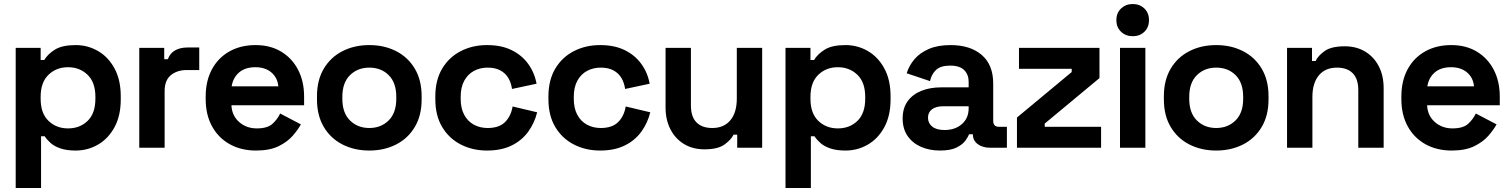

<svg xmlns="http://www.w3.org/2000/svg" viewBox="-20 -734 7502 954"><path d="M58 200V-496H182V-436H200Q217 -465 253 -487.5Q289 -510 356 -510Q416 -510 467 -480.5Q518 -451 549 -394Q580 -337 580 -256V-240Q580 -159 549 -102Q518 -45 467 -15.5Q416 14 356 14Q311 14 280.5 3.5Q250 -7 231.5 -23.5Q213 -40 202 -57H184V200ZM454 -243V-253Q454 -325 415 -362.5Q376 -400 318 -400Q260 -400 221 -362.5Q182 -325 182 -253V-243Q182 -171 221 -133.5Q260 -96 318 -96Q377 -96 415.5 -133.5Q454 -171 454 -243Z M672 0V-496H796V-440H814Q825 -470 850.5 -484Q876 -498 910 -498H970V-386H908Q860 -386 829 -360.5Q798 -335 798 -282V0Z M1002 -242V-254Q1002 -332 1033 -389.5Q1064 -447 1120 -478.5Q1176 -510 1250 -510Q1323 -510 1377 -477.5Q1431 -445 1461 -387.5Q1491 -330 1491 -254V-211H1130Q1132 -160 1168 -128Q1204 -96 1256 -96Q1309 -96 1334 -119Q1359 -142 1372 -170L1475 -116Q1461 -90 1434.5 -59.5Q1408 -29 1364 -7.5Q1320 14 1252 14Q1178 14 1121.5 -17.5Q1065 -49 1033.5 -106.5Q1002 -164 1002 -242ZM1363 -305Q1359 -348 1328.5 -374Q1298 -400 1249 -400Q1198 -400 1168 -374Q1138 -348 1131 -305Z M1555 -240V-256Q1555 -336 1589 -393Q1623 -450 1682 -480Q1741 -510 1815 -510Q1889 -510 1948 -480Q2007 -450 2041 -393Q2075 -336 2075 -256V-240Q2075 -160 2041 -103Q2007 -46 1948 -16Q1889 14 1815 14Q1741 14 1682 -16Q1623 -46 1589 -103Q1555 -160 1555 -240ZM1949 -243V-253Q1949 -323 1911.5 -360.5Q1874 -398 1815 -398Q1757 -398 1719 -360.5Q1681 -323 1681 -253V-243Q1681 -173 1719 -135.5Q1757 -98 1815 -98Q1873 -98 1911 -135.5Q1949 -173 1949 -243Z M2143 -241V-255Q2143 -336 2177 -393Q2211 -450 2269.5 -480Q2328 -510 2400 -510Q2471 -510 2522 -485Q2573 -460 2604.5 -416.5Q2636 -373 2646 -318L2524 -292Q2520 -322 2506 -346Q2492 -370 2466.5 -384Q2441 -398 2403 -398Q2365 -398 2334.5 -381.5Q2304 -365 2286.5 -332.5Q2269 -300 2269 -253V-243Q2269 -196 2286.5 -163.5Q2304 -131 2334.5 -114.5Q2365 -98 2403 -98Q2460 -98 2489.5 -127.5Q2519 -157 2527 -205L2649 -176Q2636 -123 2604.5 -79.5Q2573 -36 2522 -11Q2471 14 2400 14Q2328 14 2269.5 -16Q2211 -46 2177 -103Q2143 -160 2143 -241Z M2705 -241V-255Q2705 -336 2739 -393Q2773 -450 2831.5 -480Q2890 -510 2962 -510Q3033 -510 3084 -485Q3135 -460 3166.5 -416.5Q3198 -373 3208 -318L3086 -292Q3082 -322 3068 -346Q3054 -370 3028.5 -384Q3003 -398 2965 -398Q2927 -398 2896.5 -381.5Q2866 -365 2848.5 -332.5Q2831 -300 2831 -253V-243Q2831 -196 2848.5 -163.5Q2866 -131 2896.5 -114.5Q2927 -98 2965 -98Q3022 -98 3051.5 -127.5Q3081 -157 3089 -205L3211 -176Q3198 -123 3166.5 -79.5Q3135 -36 3084 -11Q3033 14 2962 14Q2890 14 2831.5 -16Q2773 -46 2739 -103Q2705 -160 2705 -241Z M3287 -200V-496H3413V-210Q3413 -154 3440.5 -126Q3468 -98 3519 -98Q3577 -98 3609 -136.5Q3641 -175 3641 -244V-496H3767V0H3643V-65H3625Q3613 -40 3580 -16Q3547 8 3480 8Q3422 8 3378.5 -18.5Q3335 -45 3311 -92Q3287 -139 3287 -200Z M3883 200V-496H4007V-436H4025Q4042 -465 4078 -487.5Q4114 -510 4181 -510Q4241 -510 4292 -480.5Q4343 -451 4374 -394Q4405 -337 4405 -256V-240Q4405 -159 4374 -102Q4343 -45 4292 -15.5Q4241 14 4181 14Q4136 14 4105.5 3.5Q4075 -7 4056.5 -23.5Q4038 -40 4027 -57H4009V200ZM4279 -243V-253Q4279 -325 4240 -362.5Q4201 -400 4143 -400Q4085 -400 4046 -362.5Q4007 -325 4007 -253V-243Q4007 -171 4046 -133.5Q4085 -96 4143 -96Q4202 -96 4240.5 -133.5Q4279 -171 4279 -243Z M4465 -145Q4465 -196 4489.5 -230.5Q4514 -265 4557.5 -282.5Q4601 -300 4657 -300H4793V-328Q4793 -363 4771 -385.5Q4749 -408 4701 -408Q4654 -408 4631 -386.5Q4608 -365 4601 -331L4485 -370Q4497 -408 4523.5 -439.5Q4550 -471 4594.5 -490.5Q4639 -510 4703 -510Q4801 -510 4858 -461Q4915 -412 4915 -319V-134Q4915 -104 4943 -104H4983V0H4899Q4862 0 4838 -18Q4814 -36 4814 -66V-67H4795Q4791 -55 4777 -35.5Q4763 -16 4733 -1Q4703 14 4651 14Q4598 14 4556 -4.5Q4514 -23 4489.5 -58.5Q4465 -94 4465 -145ZM4793 -196V-206H4666Q4631 -206 4611 -191Q4591 -176 4591 -149Q4591 -122 4612 -105Q4633 -88 4673 -88Q4726 -88 4759.5 -117.5Q4793 -147 4793 -196Z M5033 0V-150L5305 -376V-392H5043V-496H5443V-346L5171 -120V-104H5451V0Z M5545 0V-496H5671V0ZM5527 -634Q5527 -670 5550.5 -692Q5574 -714 5608 -714Q5643 -714 5666 -692Q5689 -670 5689 -634Q5689 -598 5666 -576Q5643 -554 5608 -554Q5574 -554 5550.5 -576Q5527 -598 5527 -634Z M5763 -240V-256Q5763 -336 5797 -393Q5831 -450 5890 -480Q5949 -510 6023 -510Q6097 -510 6156 -480Q6215 -450 6249 -393Q6283 -336 6283 -256V-240Q6283 -160 6249 -103Q6215 -46 6156 -16Q6097 14 6023 14Q5949 14 5890 -16Q5831 -46 5797 -103Q5763 -160 5763 -240ZM6157 -243V-253Q6157 -323 6119.5 -360.5Q6082 -398 6023 -398Q5965 -398 5927 -360.5Q5889 -323 5889 -253V-243Q5889 -173 5927 -135.5Q5965 -98 6023 -98Q6081 -98 6119 -135.5Q6157 -173 6157 -243Z M6375 0V-496H6499V-431H6517Q6529 -457 6562 -480.5Q6595 -504 6662 -504Q6720 -504 6763.5 -477.5Q6807 -451 6831 -404.5Q6855 -358 6855 -296V0H6729V-286Q6729 -342 6701.5 -370Q6674 -398 6623 -398Q6565 -398 6533 -359.5Q6501 -321 6501 -252V0Z M6943 -242V-254Q6943 -332 6974 -389.5Q7005 -447 7061 -478.5Q7117 -510 7191 -510Q7264 -510 7318 -477.5Q7372 -445 7402 -387.5Q7432 -330 7432 -254V-211H7071Q7073 -160 7109 -128Q7145 -96 7197 -96Q7250 -96 7275 -119Q7300 -142 7313 -170L7416 -116Q7402 -90 7375.5 -59.5Q7349 -29 7305 -7.5Q7261 14 7193 14Q7119 14 7062.5 -17.5Q7006 -49 6974.5 -106.5Q6943 -164 6943 -242ZM7304 -305Q7300 -348 7269.5 -374Q7239 -400 7190 -400Q7139 -400 7109 -374Q7079 -348 7072 -305Z"/></svg>

Font: Space Grotesk Frontify
Style: Bold
Weight: 700
Designer: Florian Karsten
Version: Version 2.000